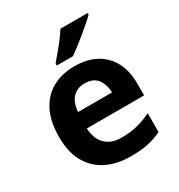

<svg xmlns="http://www.w3.org/2000/svg" viewBox="-182 -889 954 1022"><g transform="rotate(-30 295.5 -378.0)"><path d="M303 -556Q379 -556 433.5 -527Q488 -498 518 -443Q548 -388 548 -308V-236H196Q198 -173 233.5 -137Q269 -101 332 -101Q385 -101 428 -111.5Q471 -122 517 -144V-29Q477 -9 432.5 0.5Q388 10 325 10Q243 10 180 -20.5Q117 -51 81 -113Q45 -175 45 -269Q45 -365 77.5 -428.5Q110 -492 168 -524Q226 -556 303 -556ZM304 -450Q261 -450 232.5 -422Q204 -394 199 -335H408Q407 -385 382 -417.5Q357 -450 304 -450ZM507 -756Q493 -742 470 -722Q447 -702 420.5 -680Q394 -658 368.5 -638.5Q343 -619 324 -606H225V-619Q241 -638 262.5 -663.5Q284 -689 305 -716.5Q326 -744 340 -766H507Z"/></g></svg>

Font: Noto Sans NKo Unjoined
Style: Bold
Weight: 700
Designer: Monotype Design Team
Foundry: Monotype Imaging Inc.
Version: Version 2.004